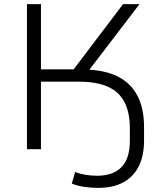

<svg xmlns="http://www.w3.org/2000/svg" viewBox="-20 -725 790 933"><path d="M457 188Q420 188 386 182.5Q352 177 329 167L345 111Q369 120 396 124.5Q423 129 452 129Q529 129 570 87.5Q611 46 611 -41V-101Q611 -178 585 -228.5Q559 -279 504.5 -303.5Q450 -328 365 -328H179V0H111V-705H179V-388H352L325 -371L578 -705H658L395 -361L394 -387Q488 -385 551.5 -353.5Q615 -322 647.5 -260.5Q680 -199 680 -107V-42Q680 33 653.5 84.5Q627 136 577.5 162Q528 188 457 188Z"/></svg>

Font: Nunito Sans 10pt SemiExpanded Light
Style: Regular
Weight: 300
Width: 6
Designer: Vernon Adams
Foundry: Vernon Adams
Version: Version 3.101;gftools[0.9.27]